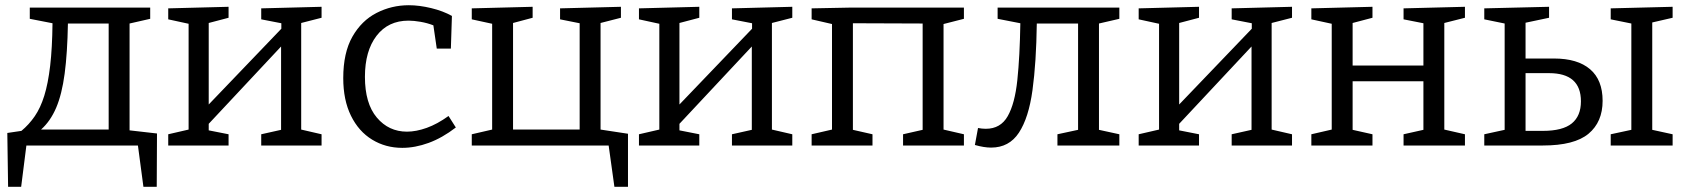

<svg xmlns="http://www.w3.org/2000/svg" viewBox="-20 -557 6460 735"><path d="M11 158 8 -48 62 -56Q91 -80 113 -112Q135 -144 149.5 -190.5Q164 -237 172 -305Q180 -373 181 -468L94 -485V-528H555V-485L476 -467V-58L581 -46L580 158H529L508 0H81L61 158ZM137 -61H396V-467H240Q238 -354 227.5 -275Q217 -196 195 -144.5Q173 -93 137 -61Z M624 0V-43L702 -61V-466L624 -483V-525L855 -531V-489L779 -469V-157L1057 -447V-468L980 -483V-525L1211 -531V-489L1133 -469V-61L1211 -43V0H980V-43L1056 -60V-379L779 -83V-58L855 -43V0Z M1520 9Q1456 9 1404.5 -22.5Q1353 -54 1323.5 -114Q1294 -174 1294 -258Q1294 -355 1329 -416.5Q1364 -478 1421.5 -507.5Q1479 -537 1545 -537Q1585 -537 1630.5 -526Q1676 -515 1710 -496L1706 -371H1652L1639 -460Q1616 -469 1590 -473.5Q1564 -478 1544 -478Q1466 -478 1421.5 -420Q1377 -362 1377 -263Q1377 -161 1422.5 -107Q1468 -53 1538 -53Q1573 -53 1613.5 -67.5Q1654 -82 1697 -113L1725 -69Q1673 -29 1621 -10Q1569 9 1520 9Z M2384 -45V158H2332L2310 0H1786V-43L1864 -61V-466L1786 -483V-525L2019 -531V-489L1944 -469V-61H2199V-468L2124 -483V-525L2357 -531V-489L2279 -469V-61Z M2426 0V-43L2504 -61V-466L2426 -483V-525L2657 -531V-489L2581 -469V-157L2859 -447V-468L2782 -483V-525L3013 -531V-489L2935 -469V-61L3013 -43V0H2782V-43L2858 -60V-379L2581 -83V-58L2657 -43V0Z M3087 0V-43L3165 -61V-465L3087 -483V-525L3240 -528H3670V-485L3592 -465V-61L3670 -43V0H3437V-43L3512 -60V-467L3245 -468V-60L3320 -43V0Z M3774 8Q3747 8 3712 -2L3724 -67Q3739 -64 3754 -64Q3810 -64 3837.5 -112Q3865 -160 3874.5 -250.5Q3884 -341 3886 -468L3799 -485V-528H4265V-485L4187 -467V-60L4265 -43V0H4028V-43L4107 -60V-467H3949Q3947 -318 3932.5 -212Q3918 -106 3880.5 -49Q3843 8 3774 8Z M4339 0V-43L4417 -61V-466L4339 -483V-525L4570 -531V-489L4494 -469V-157L4772 -447V-468L4695 -483V-525L4926 -531V-489L4848 -469V-61L4926 -43V0H4695V-43L4771 -60V-379L4494 -83V-58L4570 -43V0Z M5000 0V-43L5078 -61V-466L5000 -483V-525L5234 -531V-489L5158 -469V-306H5429V-468L5353 -483V-525L5588 -531V-489L5509 -469V-61L5588 -43V0H5353V-43L5429 -60V-246H5158V-60L5234 -43V0Z M6383 -43V0H6146V-43L6225 -60V-467L6146 -483V-525L6383 -531V-489L6305 -471V-60ZM5662 0V-43L5740 -60V-467L5662 -483V-525L5910 -531V-489L5820 -470V-333H5929Q6019 -333 6067 -292Q6115 -251 6115 -171Q6115 -90 6061 -45Q6007 0 5886 0ZM5910 -277H5820V-56H5886Q5962 -56 5997 -84.5Q6032 -113 6032 -169Q6032 -277 5910 -277Z"/></svg>

Font: Bitter
Style: Regular
Weight: 400
Designer: Sol Matas, and Bitter project Authors
Foundry: Sol Matas
Version: Version 2.001